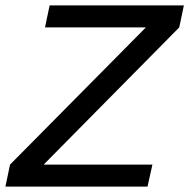

<svg xmlns="http://www.w3.org/2000/svg" viewBox="-38 -688 698 708"><path d="M-18 0 -1 -81 500 -587H128L145 -668H640L623 -587L123 -81H524L506 0Z"/></svg>

Font: Atkinson Hyperlegible
Style: Italic
Weight: 400
Italic angle: -12°
Designer: Elliott Scott, Megan Eiswerth, Linus Boman, Theodore Petrosky
Foundry: Braille Institute
Version: Version 1.006; ttfautohint (v1.8.3)